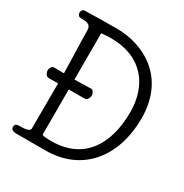

<svg xmlns="http://www.w3.org/2000/svg" viewBox="-186 -968 1071 1116"><g transform="rotate(30 350.0 -410.5)"><path d="M326 -444C294 -444 253 -441 198 -441C164 -441 96 -443 77 -443C59 -443 51 -422 51 -409C51 -397 62 -374 77 -374C124 -374 265 -375 318 -375C341 -375 347 -402 347 -412C347 -425 336 -444 326 -444ZM65 -818C50 -817 44 -805 44 -794C44 -781 51 -769 67 -769C103 -769 135 -767 135 -727C135 -665 142 -486 142 -437C142 -255 141 -218 141 -72C141 -48 95 -48 72 -48C49 -48 41 -41 41 -24C41 -7 55 0 77 0H271C533 0 664 -199 664 -439C664 -723 450 -821 281 -821C200 -821 131 -820 65 -818ZM275 -756C493 -756 589 -613 589 -439C589 -226 495 -64 275 -64C251 -64 213 -64 213 -74V-752C233 -753 255 -756 275 -756Z"/></g></svg>

Font: Life Savers
Style: Bold
Weight: 700
Designer: Pablo Impallari, Rodrigo Fuenzalida, Brenda Gallo
Foundry: Pablo Impallari, Rodrigo Fuenzalida, Brenda Gallo
Version: Version 3.000